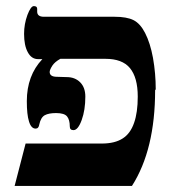

<svg xmlns="http://www.w3.org/2000/svg" viewBox="-20 -607 583 630"><path d="M491 -314 489 -311Q489 -116 413 3H28L64 -136H314Q357 -136 383 -153Q408 -169 420 -204Q432 -238 432 -290Q432 -353 406 -384Q381 -414 326 -414H178Q160 -404 152 -392Q143 -378 143 -371Q143 -355 167 -355L199 -354Q226 -354 243 -337Q260 -320 260 -290Q260 -246 248 -213Q236 -180 221 -180Q209 -180 209 -192Q209 -214 200 -225Q191 -236 164 -236Q140 -236 127 -229Q114 -222 109 -199Q107 -185 97 -185Q82 -185 75 -209Q68 -231 68 -275Q68 -359 119 -413H105Q83 -413 71 -436Q59 -458 59 -496Q59 -528 70 -558Q81 -587 91 -587Q102 -587 102 -578V-569Q102 -552 124 -552H356Q396 -552 418 -541Q440 -530 456 -499Q473 -466 482 -417Q491 -366 491 -314Z"/></svg>

Font: Libra Serif Modern
Style: Bold
Weight: 700
Designer: Stefan Peev, Context Ltd
Foundry: Ascender Corporation
Version: Version 1.000